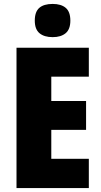

<svg xmlns="http://www.w3.org/2000/svg" viewBox="-20 -957 515 977"><path d="M432 0H64V-714H432V-567H241V-443H418V-296H241V-149H432ZM248 -937Q291 -937 314.5 -917Q338 -897 338 -852Q338 -808 314 -788Q290 -768 248 -768Q205 -768 181 -788Q157 -808 157 -852Q157 -897 180 -917Q203 -937 248 -937Z"/></svg>

Font: Noto Sans Myanmar UI Condensed Black
Style: Regular
Weight: 900
Width: 3
Designer: Monotype Design Team
Foundry: Monotype Imaging Inc.
Version: Version 2.103; ttfautohint (v1.8.4.7-5d5b)